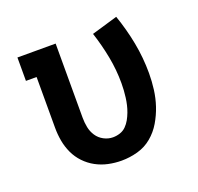

<svg xmlns="http://www.w3.org/2000/svg" viewBox="-103 -659 805 779"><g transform="rotate(-20 300.0 -270.0)"><path d="M296 8Q267 8 239 2Q211 -4 186 -17.5Q161 -31 141 -52Q121 -73 109 -99Q97 -125 92 -153Q87 -181 87 -210V-429H41V-530H206V-210Q206 -189 210 -168.5Q214 -148 225.5 -130.5Q237 -113 256 -103Q275 -93 295 -93Q311 -93 326 -98Q341 -103 352 -114Q363 -125 370.5 -138.5Q378 -152 383.5 -166.5Q389 -181 392.5 -196Q396 -211 398 -226.5Q400 -242 401 -257Q402 -272 402 -288Q402 -346 391 -403Q380 -460 362 -515L474 -548Q496 -485 508.5 -420Q521 -355 521 -288Q521 -253 516.5 -218Q512 -183 501 -150Q490 -117 472 -86.5Q454 -56 427 -33.5Q400 -11 365.5 -1.5Q331 8 296 8Z"/></g></svg>

Font: Iosevka Curly Slab Extended
Style: Bold
Weight: 700
Width: 7
Monospace: yes
Designer: Belleve Invis
Foundry: Belleve Invis
Version: Version 11.1.0; ttfautohint (v1.8.3)